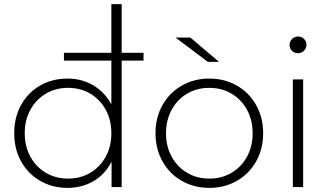

<svg xmlns="http://www.w3.org/2000/svg" viewBox="-20 -907 1595 931"><path d="M570 -887V0H521V-123Q490 -62 434 -29Q378 4 307 4Q234 4 175 -30Q116 -64 82.5 -124Q49 -184 49 -261Q49 -338 82.5 -398.5Q116 -459 175 -492.5Q234 -526 307 -526Q377 -526 432.5 -493Q488 -460 520 -401V-887ZM310 -41Q370 -41 417.5 -69Q465 -97 492.5 -147Q520 -197 520 -261Q520 -325 492.5 -375Q465 -425 417.5 -453Q370 -481 310 -481Q250 -481 202.5 -453Q155 -425 127.5 -375Q100 -325 100 -261Q100 -197 127.5 -147Q155 -97 202.5 -69Q250 -41 310 -41ZM290 -651H676V-613H290Z M995 4Q921 4 861.5 -30Q802 -64 768 -124.5Q734 -185 734 -261Q734 -337 768 -397.5Q802 -458 861.5 -492Q921 -526 995 -526Q1069 -526 1128.5 -492Q1188 -458 1222 -397.5Q1256 -337 1256 -261Q1256 -185 1222 -124.5Q1188 -64 1128.5 -30Q1069 4 995 4ZM995 -41Q1055 -41 1102.5 -69Q1150 -97 1177.5 -147Q1205 -197 1205 -261Q1205 -325 1177.5 -375Q1150 -425 1102.5 -453Q1055 -481 995 -481Q935 -481 887.5 -453Q840 -425 812.5 -375Q785 -325 785 -261Q785 -197 812.5 -147Q840 -97 887.5 -69Q935 -41 995 -41ZM831 -725H903L1042 -607H988Z M1400 -522H1450V0H1400ZM1425 -649Q1408 -649 1396 -660.5Q1384 -672 1384 -689Q1384 -706 1396 -718Q1408 -730 1425 -730Q1442 -730 1454 -718.5Q1466 -707 1466 -690Q1466 -673 1454 -661Q1442 -649 1425 -649Z"/></svg>

Font: Hilab Light
Style: Regular
Weight: 300
Designer: Cristianderson Lima
Foundry: Cristianderson
Version: Version 1.0